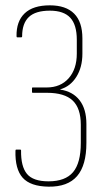

<svg xmlns="http://www.w3.org/2000/svg" viewBox="-20 -507 392 720"><path d="M162 193Q94 192 65 159.5Q36 127 38 58Q38 54 41 54H56Q59 54 59 57Q58 117 81 145Q104 173 162 173Q225 173 254 138.5Q283 104 283 29V-39Q283 -101 252.5 -130Q222 -159 156 -159H103Q101 -159 100.5 -160Q100 -161 100 -162V-176Q100 -178 100.5 -178.5Q101 -179 103 -179H155Q207 -179 237.5 -213.5Q268 -248 268 -306V-358Q268 -414 243.5 -440.5Q219 -467 167 -467Q113 -467 88 -443Q63 -419 63 -371Q63 -369 62 -368Q61 -367 60 -367H45Q42 -367 42 -371Q41 -427 72.5 -457Q104 -487 167 -487Q227 -487 258 -456Q289 -425 289 -363V-306Q289 -255 266.5 -219Q244 -183 206 -172V-171Q253 -164 278.5 -131Q304 -98 304 -42V29Q304 113 269 153.5Q234 194 162 193Z"/></svg>

Font: Sofia Sans Condensed Thin
Style: Regular
Weight: 250
Version: Version 4.100